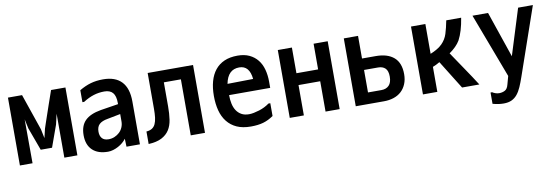

<svg xmlns="http://www.w3.org/2000/svg" viewBox="-53 -902 4106 1421"><g transform="rotate(-10 2000.0 -191.5)"><path d="M368 -16V-346L350 -268L291 -104H206L143 -276L128 -346L129 -16H34V-526H140L234 -252L248 -184L264 -252Q269 -267 276.5 -289.5Q284 -312 295.5 -345Q307 -378 322 -422.5Q337 -467 358 -526H466V-16Z M831 -262 733 -243Q691 -236 670.5 -217Q650 -198 650 -161Q650 -129 666 -111Q682 -93 715 -93Q739 -93 760 -102Q781 -111 797 -126Q813 -141 822 -162Q831 -183 831 -207ZM571 -397V-487Q615 -513 657 -525Q699 -537 750 -537Q842 -537 889 -487Q936 -437 936 -338V-16H835L833 -76Q822 -61 806.5 -48Q791 -35 772.5 -25Q754 -15 734 -9Q714 -3 695 -3Q619 -3 578 -42.5Q537 -82 537 -154Q537 -225 575.5 -263.5Q614 -302 695 -316L828 -337V-345Q828 -399 807 -423Q786 -447 744 -447Q702 -447 663.5 -435Q625 -423 584 -397Z M1000 -101Q1026 -103 1042.5 -113.5Q1059 -124 1068 -143.5Q1077 -163 1080.5 -191Q1084 -219 1084 -257V-526H1425V-16H1318V-437H1190V-255Q1190 -202 1183.5 -157.5Q1177 -113 1156.5 -81Q1136 -49 1098.5 -29.5Q1061 -10 1000 -7Z M1758 -449Q1672 -449 1652 -344L1845 -347Q1835 -449 1758 -449ZM1761 -537Q1812 -537 1849 -519.5Q1886 -502 1910.5 -471.5Q1935 -441 1946.5 -398.5Q1958 -356 1958 -307V-260H1649Q1649 -225 1655.5 -195Q1662 -165 1676.5 -143Q1691 -121 1714 -108Q1737 -95 1771 -95Q1787 -95 1807 -99Q1827 -103 1848 -109.5Q1869 -116 1889 -126Q1909 -136 1925 -148H1939V-52Q1902 -26 1862.5 -14.5Q1823 -3 1769 -3Q1707 -3 1663.5 -22.5Q1620 -42 1591.5 -78Q1563 -114 1550 -163.5Q1537 -213 1537 -273Q1537 -334 1550.5 -382.5Q1564 -431 1591.5 -465.5Q1619 -500 1661 -518.5Q1703 -537 1761 -537Z M2437 -526V-16H2331V-244H2168V-16H2062V-526H2168V-333H2331V-526Z M2558 -526H2665V-356H2768Q2856 -356 2904 -314.5Q2952 -273 2952 -188Q2952 -147 2938.5 -114.5Q2925 -82 2901 -60Q2877 -38 2843.5 -27Q2810 -16 2770 -16H2558ZM2766 -101Q2802 -101 2823 -122.5Q2844 -144 2844 -189Q2844 -232 2824.5 -251Q2805 -270 2770 -270H2665V-101Z M3357 -16 3224 -230Q3210 -222 3197.5 -215.5Q3185 -209 3171 -204V-16H3063V-526H3171V-302Q3191 -310 3216 -323.5Q3241 -337 3260 -356Q3291 -387 3304 -428Q3317 -469 3328 -526H3440Q3424 -425 3391 -363Q3378 -341 3357 -320Q3336 -299 3310 -281Q3352 -218 3399.5 -148.5Q3447 -79 3487 -16Z M3558 57H3570Q3580 64 3593.5 68.5Q3607 73 3621 73Q3644 73 3663.5 63Q3683 53 3691 21L3708 -41L3525 -526H3642L3760 -180L3868 -526H3979L3803 -18Q3789 23 3775 55Q3761 87 3743 109Q3725 131 3700.5 142.5Q3676 154 3641 154Q3623 154 3603.5 151.5Q3584 149 3558 142Z"/></g></svg>

Font: D2Coding ligature
Style: Bold
Weight: 700
Monospace: yes
Designer: Yong-Rak Park; Jeong-Hwan Yoon; Sang-Min Lee;
Foundry: NHN Corporation
Version: Version 1.3.2; Build 20180524